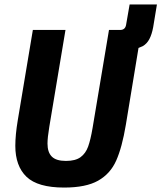

<svg xmlns="http://www.w3.org/2000/svg" viewBox="-20 -833 727 865"><path d="M202 -261Q194 -213 194 -186Q194 -147 213.5 -127.5Q233 -108 277 -108Q320 -108 343 -125Q366 -142 377 -172.5Q388 -203 397 -256L471 -698H521Q544 -698 548 -721L564 -813H687L670 -710Q664 -678 653 -657Q642 -636 623 -625L604 -617L547 -271Q530 -169 503.5 -109.5Q477 -50 422 -19Q367 12 269 12Q150 12 99.5 -36.5Q49 -85 49 -176Q49 -225 60 -291L128 -698H275Z"/></svg>

Font: iA Writer Mono V
Style: Regular
Weight: 400
Italic angle: -9.5°
Designer: Mike Abbink, Paul van der Laan, Pieter van Rosmalen
Foundry: Bold Monday
Version: Version 2.000